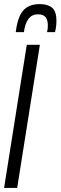

<svg xmlns="http://www.w3.org/2000/svg" viewBox="-28 -919 296 939"><path d="M-8 0 103 -700H167L56 0ZM167 -899Q205 -899 226.5 -881.5Q248 -864 248 -817Q248 -788 241 -762H202Q206 -776 206 -794Q206 -821 195 -835Q184 -849 158 -849Q127 -849 110.5 -825.5Q94 -802 89 -762H49Q58 -836 85.5 -867.5Q113 -899 167 -899Z"/></svg>

Font: Georama ExtraCondensed
Style: Italic
Weight: 400
Width: 2
Italic angle: -9°
Designer: Jean-Baptiste Levee
Foundry: Production Type
Version: Version 1.000